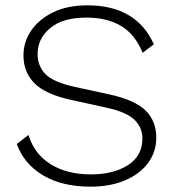

<svg xmlns="http://www.w3.org/2000/svg" viewBox="-20 -690 659 720"><path d="M308 -670Q491 -670 557 -524L515 -492Q486 -562 433.5 -593Q381 -624 304 -624Q215 -624 168 -584.5Q121 -545 121 -488Q121 -442 150.5 -412Q180 -382 261 -364L390 -336Q486 -315 526 -275.5Q566 -236 566 -174Q566 -120 535 -78.5Q504 -37 448.5 -13.5Q393 10 319 10Q213 10 141.5 -32.5Q70 -75 43 -150L87 -184Q108 -113 169.5 -74.5Q231 -36 321 -36Q405 -36 459.5 -70.5Q514 -105 514 -171Q514 -212 484 -241Q454 -270 380 -286L244 -316Q149 -337 108.5 -378.5Q68 -420 68 -482Q68 -533 97 -575.5Q126 -618 179.5 -644Q233 -670 308 -670Z"/></svg>

Font: Work Sans Light
Style: Regular
Weight: 300
Designer: Wei Huang
Foundry: Wei Huang
Version: Version 2.012; ttfautohint (v1.8.3)